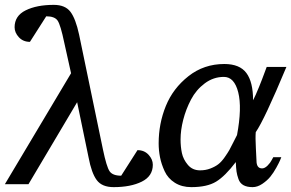

<svg xmlns="http://www.w3.org/2000/svg" viewBox="-54 -757 1197 789"><path d="M574 -80Q574 -33 528.5 -10.5Q483 12 413 12Q365 12 343.5 -17Q322 -46 310 -110L263 -337L63 0H-34L238 -456L210 -582Q195 -654 183 -672Q171 -690 136 -690L69 -585Q41 -585 23.5 -604Q6 -623 6 -645Q6 -692 51.5 -714.5Q97 -737 167 -737Q214 -737 235.5 -708.5Q257 -680 271 -615L369 -143Q384 -71 396.5 -53Q409 -35 444 -35L511 -140Q539 -140 556.5 -121Q574 -102 574 -80Z M1123 -482Q1032 -264 997 -214Q995 -192 997.5 -147.5Q1000 -103 1000 -97Q1000 -65 1023 -65Q1034 -65 1045.5 -76.5Q1057 -88 1063 -100L1069 -111H1102Q1100 -106 1096.5 -97.5Q1093 -89 1081.5 -68Q1070 -47 1057 -31Q1044 -15 1024 -1.5Q1004 12 984 12Q961 12 946.5 4Q932 -4 926 -21Q920 -38 918 -52Q916 -66 915 -91Q871 -33 834 -10.5Q797 12 732 12Q693 12 664.5 -6Q636 -24 622.5 -53.5Q609 -83 603.5 -111Q598 -139 598 -168Q598 -249 627.5 -321.5Q657 -394 720.5 -444Q784 -494 868 -494Q931 -494 958.5 -457Q986 -420 986 -345Q996 -364 1010 -398.5Q1024 -433 1033 -458L1042 -482ZM920 -202Q941 -314 925 -377.5Q909 -441 866 -441Q823 -441 787.5 -414.5Q752 -388 731 -348Q710 -308 699 -265Q688 -222 688 -184Q688 -154 693.5 -128Q699 -102 718 -79.5Q737 -57 768 -57Q791 -57 810.5 -64.5Q830 -72 843 -82Q856 -92 869 -110.5Q882 -129 888.5 -140.5Q895 -152 905.5 -173.5Q916 -195 920 -202Z"/></svg>

Font: Veleka
Style: Italic
Weight: 400
Italic angle: -12°
Designer: Stefan Peev, Context Ltd, 2016; SIL International, 1997-2014.
Foundry: Stefan Peev, Context Ltd, 2016
Version: Version 1.000